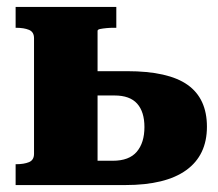

<svg xmlns="http://www.w3.org/2000/svg" viewBox="-20 -533 629 553"><path d="M261 -70H305Q352 -70 374 -96Q396 -122 396 -167Q396 -211 375 -234.5Q354 -258 310 -258H245V-328H346Q465 -328 520.5 -288.5Q576 -249 576 -168Q576 -86 516.5 -43Q457 0 341 0H25V-60H26Q49 -60 63.5 -66Q78 -72 78 -90V-423Q78 -441 63.5 -447Q49 -453 26 -453H25V-513H315V-453H306Q297 -453 286.5 -452Q276 -451 268.5 -449.5Q261 -448 261 -444Z"/></svg>

Font: Roboto Serif 36pt
Style: Bold
Weight: 700
Version: Version 1.008